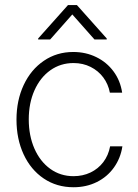

<svg xmlns="http://www.w3.org/2000/svg" viewBox="-20 -749 561 779"><path d="M46.9 -263.7Q46.9 -341.8 76.2 -404.3Q105.5 -466.8 158 -502.4Q210.4 -538.1 277.3 -538.1Q328.1 -538.1 370.6 -517.3Q413.1 -496.6 440.7 -459.2Q468.3 -421.9 475.6 -373H425.8Q419.4 -407.2 399.2 -434.6Q378.9 -461.9 347.7 -477.5Q316.4 -493.2 278.3 -493.2Q225.6 -493.2 184.3 -463.9Q143.1 -434.6 119.9 -382.6Q96.7 -330.6 96.7 -264.6Q96.7 -198.7 119.6 -146.2Q142.6 -93.8 183.8 -64Q225.1 -34.2 278.3 -34.2Q315.9 -34.2 347.2 -49.1Q378.4 -64 399.2 -91.3Q419.9 -118.7 426.8 -155.3H476.6Q469.2 -106.9 442.1 -69.1Q415 -31.2 372.6 -10.3Q330.1 10.7 278.3 10.7Q210 10.7 157.5 -24.7Q105 -60.1 75.9 -122.6Q46.9 -185.1 46.9 -263.7ZM273.4 -690.4 183.6 -588.9H134.8V-592.8L255.9 -728.5H292L413.1 -592.8V-588.9H363.3Z"/></svg>

Font: Pretendard Std ExtraLight
Style: Regular
Weight: 200
Designer: Base glyphs from Inter by Rasmus Andersson; Hangeul glyphs from Noto Sans CJK(Source Han Sans) by Jang Soo-young and Kan
Foundry: Kil Hyung-jin
Version: Version 1.309